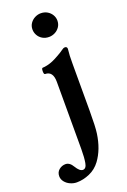

<svg xmlns="http://www.w3.org/2000/svg" viewBox="-266 -703 682 1029"><g transform="rotate(-20 74.5 -188.0)"><path d="M40 -580.1Q40 -600.1 50.5 -615.2Q61 -630.4 77.4 -638.7Q93.8 -647 110.8 -647Q131.8 -647 147.9 -637.5Q164.1 -627.9 173.1 -612.5Q182.1 -597.2 182.1 -580.1Q182.1 -559.6 171.6 -544.2Q161.1 -528.8 144.8 -520.5Q128.4 -512.2 110.8 -512.2Q89.8 -512.2 73.7 -521.7Q57.6 -531.2 48.8 -546.9Q40 -562.5 40 -580.1ZM183.1 -418Q180.7 -397.9 179.9 -379.2Q179.2 -360.4 179.2 -333V-67.9Q179.2 26.4 173.8 62Q161.6 147.9 119.6 205.1Q94.7 238.8 57.6 254.9Q20.5 271 -16.1 271Q-34.7 271 -52.7 262.9Q-70.8 254.9 -82.5 240.2Q-94.2 225.6 -94.2 208Q-94.2 185.1 -77.9 171.6Q-61.5 158.2 -41 158.2Q-17.1 158.2 0 187.5Q19 219.2 37.1 219.2Q56.2 219.2 61.5 189.2Q66.9 159.2 66.9 111.8V-272Q66.9 -333 22 -333Q15.1 -333 15.1 -351.1Q15.1 -369.1 22 -369.1Q32.2 -369.1 48.8 -372.8Q65.4 -376.5 81.1 -383.3Q97.2 -390.1 120.1 -403.3Q143.1 -416.5 150.4 -422.4Q156.7 -427.2 161.1 -429.2Q165.5 -431.2 170.9 -431.2Q176.8 -431.2 179.9 -427.7Q183.1 -424.3 183.1 -418Z"/></g></svg>

Font: JuniusX
Style: Bold
Weight: 700
Designer: Peter S. Baker
Foundry: Briery Creek Software
Version: Version 1.004